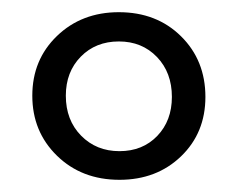

<svg xmlns="http://www.w3.org/2000/svg" viewBox="-20 -683 389 315"><path d="M33 -526Q33 -585 73.5 -624Q114 -663 175 -663Q237 -663 277 -623.5Q317 -584 317 -524Q317 -465 277 -426.5Q237 -388 176 -388Q114 -388 73.5 -427.5Q33 -467 33 -526ZM262 -524Q262 -564 237.5 -589.5Q213 -615 175 -615Q137 -615 112.5 -590Q88 -565 88 -526Q88 -486 113 -460.5Q138 -435 176 -435Q214 -435 238 -460Q262 -485 262 -524Z"/></svg>

Font: LXGW Bright TC
Style: Regular
Weight: 400
Designer: Christian Thalmann (Catharsis Fonts)
Foundry: LXGW / Christian Thalmann (Catharsis Fonts) / Fontworks Inc.
Version: Version 5.501